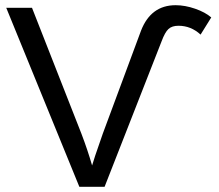

<svg xmlns="http://www.w3.org/2000/svg" viewBox="-20 -718 843 738"><path d="M601 -559 382 0H285L4 -688H103L293 -204Q317 -141 334 -82L346 -120L375 -204L522 -600Q560 -698 655 -698Q691 -698 730 -684.5Q769 -671 792 -651L751 -585Q714 -619 666 -619Q641 -619 627.5 -606.5Q614 -594 601 -559Z"/></svg>

Font: Libra Sans
Style: Regular
Weight: 400
Foundry: Context Ltd
Version: Version 1.002